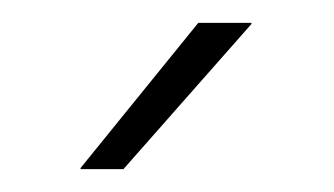

<svg xmlns="http://www.w3.org/2000/svg" viewBox="-20 -701 292 168"><path d="M50.5 -554 153.5 -681H200V-680L88 -553H50.5Z"/></svg>

Font: Anek Devanagari Medium ExtraLight
Style: Regular
Weight: 250
Version: Version 1.003